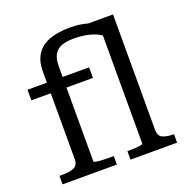

<svg xmlns="http://www.w3.org/2000/svg" viewBox="-136 -897 992 1022"><g transform="rotate(-20 360.5 -385.5)"><path d="M43 -537H392V-477H43ZM431 0V-48H442Q458 -48 476 -49Q494 -50 506.5 -52.5Q519 -55 519 -58V-701L443 -758H608V-104Q608 -70 630.5 -59Q653 -48 692 -48H695V0ZM354 0H46V-48H63Q106 -48 129.5 -59Q153 -70 153 -104V-600Q153 -650 170 -683.5Q187 -717 216.5 -736Q246 -755 285 -763Q324 -771 368 -771Q407 -771 440 -764.5Q473 -758 498.5 -746.5Q524 -735 539 -720L537 -656Q519 -674 493.5 -685.5Q468 -697 436.5 -703Q405 -709 367 -709Q326 -709 298.5 -699Q271 -689 256.5 -664.5Q242 -640 242 -595V-58Q242 -55 255.5 -52.5Q269 -50 289.5 -49Q310 -48 330 -48H354Z"/></g></svg>

Font: Roboto Serif
Style: Regular
Weight: 400
Designer: Greg Gazdowicz
Foundry: Commercial Type
Version: Version 1.008